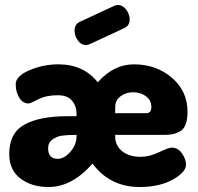

<svg xmlns="http://www.w3.org/2000/svg" viewBox="-20 -740 796 770"><path d="M517 -482Q606 -482 669 -428.5Q732 -375 732 -292Q732 -260 724 -240Q716 -220 700 -212Q684 -204 670.5 -201.5Q657 -199 635 -199H442V-193Q442 -156 470 -133.5Q498 -111 544 -111Q579 -111 617.5 -129.5Q656 -148 669 -148Q694 -148 710 -124.5Q726 -101 726 -80Q726 -49 672.5 -19.5Q619 10 540 10Q421 10 351 -84Q269 10 175 10Q107 10 62 -24Q17 -58 17 -123Q17 -206 77.5 -240Q138 -274 251 -274H287V-284Q287 -314 269 -336Q251 -358 212 -358Q164 -358 133 -341.5Q102 -325 95 -325Q71 -325 57 -348.5Q43 -372 43 -402Q43 -435 98.5 -458.5Q154 -482 214 -482Q315 -482 372 -410Q436 -482 517 -482ZM442 -286H566Q587 -286 587 -310Q587 -338 565.5 -354Q544 -370 514 -370Q485 -370 463.5 -354Q442 -338 442 -310ZM287 -195V-199H283Q250 -199 228.5 -196Q207 -193 190 -180.5Q173 -168 173 -145Q173 -103 212 -103Q237 -103 262 -131Q287 -159 287 -195ZM480 -628 340 -563Q330 -559 325 -559Q306 -559 292.5 -577.5Q279 -596 279 -617Q279 -642 299 -652L439 -717Q447 -720 453 -720Q472 -720 486 -701.5Q500 -683 500 -662Q500 -638 480 -628Z"/></svg>

Font: Dosis
Style: ExtraBold
Weight: 800
Designer: EdgarTolentino, PabloImpallari, IginoMarini
Foundry: EdgarTolentino, PabloImpallari, IginoMarini
Version: Version 1.007